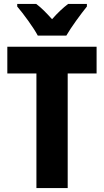

<svg xmlns="http://www.w3.org/2000/svg" viewBox="-20 -950 525 970"><path d="M171 -770H315C339 -812 389 -880 419 -917V-930H324C298 -910 273 -887 243 -853C214 -885 189 -911 163 -930H67V-917C98 -881 150 -810 171 -770ZM322 0V-579H468V-714H17V-579H164V0Z"/></svg>

Font: Noto Sans Khmer UI Condensed ExtraBold
Style: Regular
Weight: 800
Width: 3
Designer: Danh Hong and the Monotype Design Team
Foundry: Monotype Imaging Inc.
Version: Version 2.002